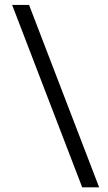

<svg xmlns="http://www.w3.org/2000/svg" viewBox="-20 -724 450 797"><path d="M30.3 -703.6H100.6L391.6 53.7H321.3Z"/></svg>

Font: Vazir Light UI
Style: Light-UI
Weight: 300
Designer: Saber Rastikerdar
Foundry: Saber Rastikerdar
Version: Version 30.0.0